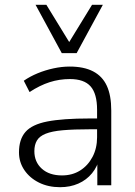

<svg xmlns="http://www.w3.org/2000/svg" viewBox="-20 -771 562 799"><path d="M230 8Q181 8 142.5 -11Q104 -30 81.5 -63Q59 -96 59 -137Q59 -191 86 -222Q113 -253 177 -265.5Q241 -278 353 -278H396V-233H354Q287 -233 241.5 -229Q196 -225 170 -214.5Q144 -204 133.5 -186Q123 -168 123 -142Q123 -97 154 -69Q185 -41 238 -41Q281 -41 313.5 -61.5Q346 -82 365 -118Q384 -154 384 -200V-314Q384 -381 357 -411.5Q330 -442 271 -442Q227 -442 186.5 -429Q146 -416 103 -388L79 -435Q105 -453 136.5 -466Q168 -479 202.5 -486.5Q237 -494 270 -494Q329 -494 367.5 -474Q406 -454 424.5 -414Q443 -374 443 -311V0H385V-117H395Q386 -78 363 -50Q340 -22 306 -7Q272 8 230 8ZM237 -550 128 -751H173L268 -596L363 -751H408L299 -550Z"/></svg>

Font: Nunito Sans 12pt Light
Style: Regular
Weight: 300
Designer: Vernon Adams
Foundry: Vernon Adams
Version: Version 3.101;gftools[0.9.27]